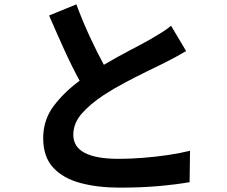

<svg xmlns="http://www.w3.org/2000/svg" viewBox="-20 -817 1040 880"><path d="M330 -797Q359 -719 392 -648Q425 -577 456 -520Q517 -556 576.5 -587Q636 -618 671 -638Q700 -655 722.5 -669Q745 -683 764 -699L833 -583Q811 -570 786.5 -556.5Q762 -543 734 -529Q703 -514 655 -490.5Q607 -467 554 -439Q501 -411 455 -381Q393 -340 354.5 -296Q316 -252 316 -199Q316 -89 524 -89Q576 -89 634.5 -93.5Q693 -98 750 -106.5Q807 -115 851 -126L849 18Q785 29 705.5 36Q626 43 528 43Q429 43 349.5 22Q270 1 224 -48.5Q178 -98 178 -184Q178 -267 225.5 -330.5Q273 -394 345 -447Q310 -511 274.5 -589Q239 -667 205 -746Z"/></svg>

Font: Source Han Sans
Style: Bold
Weight: 700
Designer: Ryoko NISHIZUKA Ë•øÂ°öÊ∂ºÂ≠ê (kana, bopomofo & ideographs); Paul D. Hunt (Latin, Greek & Cyrillic); Sandoll Communicatio
Foundry: Adobe
Version: Version 2.004;hotconv 1.0.118;makeotfexe 2.5.65603